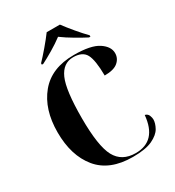

<svg xmlns="http://www.w3.org/2000/svg" viewBox="-219 -1058 1088 1195"><g transform="rotate(-30 325.0 -460.5)"><path d="M382 10Q474 10 523 -13.5Q572 -37 590 -69.5Q608 -102 608 -130Q608 -141 601.5 -158Q595 -175 575 -180Q559 -2 409 -2Q310 -2 268 -79.5Q226 -157 226 -358Q226 -559 260.5 -636.5Q295 -714 368 -714Q435 -714 458 -671Q481 -628 482 -517Q548 -517 578 -542.5Q608 -568 608 -606Q608 -653 554.5 -688.5Q501 -724 379 -724Q218 -724 134.5 -623Q51 -522 51 -357Q51 -190 133 -90Q215 10 382 10ZM177 -771H187Q221 -788 267.5 -815.5Q314 -843 351 -871Q389 -843 436 -815.5Q483 -788 516 -771H526V-781Q497 -810 460.5 -853.5Q424 -897 399 -931H304Q279 -897 242 -853.5Q205 -810 177 -781Z"/></g></svg>

Font: Noto Serif Display SemiCondensed Extra
Style: Regular
Weight: 800
Width: 4
Designer: Monotype Design Team
Foundry: Monotype Imaging Inc.
Version: Version 1.900